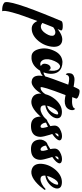

<svg xmlns="http://www.w3.org/2000/svg" viewBox="373 -982 761 1788"><g transform="rotate(90 754.0 -88.5)"><path d="M102 -292Q143 -292 144 -278Q144 -276 144 -275Q139 -263 131 -244Q204 -303 257 -282Q304 -263 295 -187Q285 -111 231 -53Q181 -1 123 -3Q80 -5 56 -55Q-58 245 -34 272Q-35 272 -41 272Q-89 274 -114 253Q-151 221 31 -218Q45 -251 57 -280Q64 -292 102 -292ZM160 -223Q138 -222 114 -203Q93 -150 74 -102Q90 -89 105 -88Q144 -87 174 -136Q203 -182 190 -209Q184 -217 177 -220Q168 -223 160 -223Z M441 -289Q464 -289 487 -281Q548 -258 548 -180Q547 -147 534 -113Q553 -114 574 -131Q581 -136 584 -127Q585 -124 584 -121Q584 -121 565 -103Q542 -85 519 -81Q476 -9 409 -1Q400 -1 393 -1Q338 1 319 -65Q299 -132 330 -204Q363 -283 433 -289Q438 -289 441 -289ZM480 -267Q453 -267 430 -217Q402 -156 417 -113Q427 -90 446 -84Q462 -80 476 -88Q445 -104 457 -144Q466 -173 487 -178Q499 -181 508 -172Q514 -166 515 -158Q528 -222 505 -253Q496 -263 486 -266Q483 -267 480 -267Z M709 -449Q743 -448 770 -431Q780 -423 779 -418Q773 -404 765 -380Q865 -371 873 -408Q892 -395 884 -363Q872 -321 825 -312Q801 -308 773 -313Q760 -315 746 -318Q658 -88 674 -86Q690 -84 705.5 -95Q721 -106 729 -118L737 -130Q745 -136 749 -128Q750 -124 749 -119Q746 -114 741.5 -106Q737 -98 723 -77Q709 -56 694.5 -40.5Q680 -25 660 -13Q640 -1 621 -2Q539 -8 577 -146Q586 -177 639 -317Q645 -332 649 -343Q581 -361 564 -341Q557 -333 555 -320Q540 -326 542 -353Q543 -390 581 -399Q594 -402 608 -401Q628 -400 668 -393Q684 -431 694 -444Q699 -448 709 -449Z M900 -284Q903 -284 904 -284Q961 -283 962 -241Q962 -201 918 -164Q883 -135 842 -130Q839 -95 858 -88Q893 -75 946 -114Q957 -122 963 -129Q967 -134 973 -129Q975 -125 973 -120Q973 -120 941 -80Q854 18 785 -3Q728 -20 732 -94Q737 -166 790 -227Q841 -283 900 -284ZM919 -249Q890 -249 863 -194Q850 -169 845 -146Q890 -156 917 -209Q932 -243 923 -249Q920 -249 919 -249Z M1128 -285Q1167 -284 1168 -261Q1164 -232 1108 -194Q1111 -186 1116 -170Q1134 -112 1135 -85Q1134 -16 1072 0Q1054 4 1034 4Q965 4 950 -53Q938 -96 963 -130Q976 -147 992 -150Q1015 -163 1035 -176Q1030 -201 1030 -217Q1031 -256 1084 -276Q1107 -285 1128 -285ZM1127 -253Q1098 -252 1103 -219Q1136 -245 1130 -253Q1129 -253 1127 -253ZM1041 -154Q1020 -144 1002 -136Q1005 -106 1024 -90Q1032 -85 1039 -85Q1059 -87 1047 -132Q1045 -138 1041 -154Z M1342 -285Q1381 -284 1382 -261Q1378 -232 1322 -194Q1325 -186 1330 -170Q1348 -112 1349 -85Q1348 -16 1286 0Q1268 4 1248 4Q1179 4 1164 -53Q1152 -96 1177 -130Q1190 -147 1206 -150Q1229 -163 1249 -176Q1244 -201 1244 -217Q1245 -256 1298 -276Q1321 -285 1342 -285ZM1341 -253Q1312 -252 1317 -219Q1350 -245 1344 -253Q1343 -253 1341 -253ZM1255 -154Q1234 -144 1216 -136Q1219 -106 1238 -90Q1246 -85 1253 -85Q1273 -87 1261 -132Q1259 -138 1255 -154Z M1554 -284Q1557 -284 1558 -284Q1615 -283 1616 -241Q1616 -201 1572 -164Q1537 -135 1496 -130Q1493 -95 1512 -88Q1547 -75 1600 -114Q1611 -122 1617 -129Q1621 -134 1627 -129Q1629 -125 1627 -120Q1627 -120 1595 -80Q1508 18 1439 -3Q1382 -20 1386 -94Q1391 -166 1444 -227Q1495 -283 1554 -284ZM1573 -249Q1544 -249 1517 -194Q1504 -169 1499 -146Q1544 -156 1571 -209Q1586 -243 1577 -249Q1574 -249 1573 -249Z"/></g></svg>

Font: Sagha
Style: Regular
Weight: 400
Designer: MUHAMMAD YONI
Version: Version 001.000